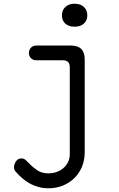

<svg xmlns="http://www.w3.org/2000/svg" viewBox="-20 -774 640 1029"><path d="M354 -413Q354 -432 345 -441.5Q336 -451 317 -451H175Q157 -451 146 -462Q135 -473 135 -490Q135 -507 146 -518.5Q157 -530 175 -530H359Q397 -530 415.5 -511.5Q434 -493 434 -455V41Q434 85 419 120.5Q404 156 377.5 181.5Q351 207 316 221Q281 235 240 235Q210 235 184 227.5Q158 220 136.5 207.5Q115 195 97.5 179.5Q80 164 65 147Q59 141 57 134.5Q55 128 55 122Q55 107 65.5 91Q76 75 95 75Q107 75 116 82.5Q125 90 135 101Q155 122 179.5 138.5Q204 155 239 155Q262 155 282.5 148Q303 141 319 127.5Q335 114 344.5 95Q354 76 354 52ZM380 -631Q349 -631 330.5 -647Q312 -663 312 -691Q312 -720 330.5 -737Q349 -754 380 -754Q411 -754 429.5 -737Q448 -720 448 -691Q448 -664 429.5 -647.5Q411 -631 380 -631Z"/></svg>

Font: Maple Mono NL Light
Style: Regular
Weight: 300
Monospace: yes
Designer: subframe7536
Version: Version 7.000